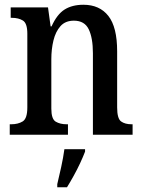

<svg xmlns="http://www.w3.org/2000/svg" viewBox="-20 -567 602 808"><path d="M21 0V-44H27Q56 -44 75.5 -56Q95 -68 95 -115V-425Q95 -469 76.5 -480.5Q58 -492 30 -492H25V-536H182L193 -456H197Q220 -507 252 -527Q284 -547 331 -547Q399 -547 436 -500Q473 -453 473 -351V-115Q473 -68 489.5 -56Q506 -44 534 -44H538V0H371V-343Q371 -407 353.5 -443.5Q336 -480 291 -480Q255 -480 234.5 -457Q214 -434 205 -397Q196 -360 196 -318V-110Q196 -66 214.5 -55Q233 -44 261 -44H266V0ZM221 208Q229 175 237.5 136Q246 97 251 61H338V71Q330 92 317.5 119Q305 146 290 173Q275 200 262 221H221Z"/></svg>

Font: Noto Serif Tamil Condensed Medium
Style: Regular
Weight: 500
Width: 3
Designer: Indian Type Foundry, Tom Grace, and the Monotype Design Team
Foundry: Monotype Imaging Inc.
Version: Version 2.004; ttfautohint (v1.8.4.7-5d5b)